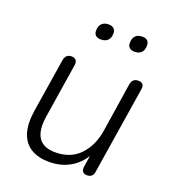

<svg xmlns="http://www.w3.org/2000/svg" viewBox="-129 -791 810 898"><g transform="rotate(20 276.5 -342.0)"><path d="M215 8Q163 8 126.5 -13.5Q90 -35 75 -79Q60 -123 70 -191L113 -462Q116 -477 124.5 -484.5Q133 -492 147 -492Q162 -492 169.5 -483Q177 -474 174 -457L132 -190Q120 -117 144 -80.5Q168 -44 227 -44Q304 -44 350 -92.5Q396 -141 408 -222L445 -462Q448 -477 456.5 -484.5Q465 -492 480 -492Q495 -492 502 -483.5Q509 -475 506 -459L437 -23Q433 6 404 6Q389 6 382.5 -2.5Q376 -11 378 -28L393 -122L403 -116Q379 -57 330 -24.5Q281 8 215 8ZM416 -613Q399 -613 390 -621Q381 -629 381 -644Q381 -668 393 -680Q405 -692 427 -692Q444 -692 452.5 -683.5Q461 -675 461 -660Q461 -637 449 -625Q437 -613 416 -613ZM248 -613Q231 -613 222 -621Q213 -629 213 -644Q213 -668 225.5 -680Q238 -692 259 -692Q276 -692 285 -683.5Q294 -675 294 -660Q294 -637 282 -625Q270 -613 248 -613Z"/></g></svg>

Font: Nunito ExtraLight Light
Style: Italic
Weight: 300
Italic angle: -9°
Version: Version 3.602